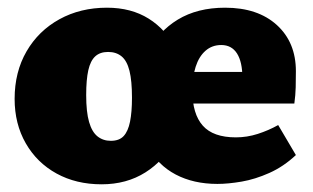

<svg xmlns="http://www.w3.org/2000/svg" viewBox="-20 -463 814 499"><path d="M244 16Q178 16 127 -12Q76 -40 47 -90.5Q18 -141 18 -206Q18 -276 49 -329.5Q80 -383 134.5 -413Q189 -443 258 -443Q321 -443 366.5 -414.5Q412 -386 437 -335.5Q462 -285 462 -220Q462 -153 434.5 -99.5Q407 -46 358 -15Q309 16 244 16ZM268 -97Q290 -97 301.5 -109.5Q313 -122 318 -147Q323 -172 323 -209Q323 -253 316.5 -279Q310 -305 296 -316.5Q282 -328 261 -328Q240 -328 227.5 -316.5Q215 -305 209.5 -280.5Q204 -256 204 -216Q204 -172 211.5 -146Q219 -120 233.5 -108.5Q248 -97 268 -97ZM545 15Q483 15 436.5 -9.5Q390 -34 364 -82Q338 -130 338 -198Q338 -271 364.5 -326Q391 -381 442 -412Q493 -443 565 -443Q650 -443 699.5 -398Q749 -353 749 -278Q749 -256 748.5 -236Q748 -216 745 -194H610V-260Q610 -302 596 -324Q582 -346 555 -346Q531 -346 514 -331Q497 -316 488.5 -289.5Q480 -263 480 -227Q480 -167 507 -136.5Q534 -106 593 -106Q622 -106 650 -115Q678 -124 703 -138L749 -60Q717 -30 680 -13.5Q643 3 608 9Q573 15 545 15ZM399 -194 419 -276H740V-194Z"/></svg>

Font: Ysabeau Infant Black
Style: Regular
Weight: 900
Designer: Christian Thalmann (Catharsis Fonts)
Version: Version 2.001;gftools[0.9.30]; featfreeze: ss01,ss02,lnum